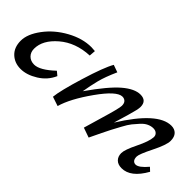

<svg xmlns="http://www.w3.org/2000/svg" viewBox="-10 -752 1107 1107"><g transform="rotate(45 543.5 -198.5)"><path d="M281 -142 305 -122Q281 -67 228 -34Q175 -1 125.5 -1Q76 -1 43.5 -32Q11 -63 11 -117Q11 -171 58 -234Q105 -297 179.5 -338Q254 -379 326 -379Q336 -379 356 -377L353 -338Q243 -333 170.5 -271Q98 -209 98 -139Q98 -110 116 -92Q134 -74 163 -74Q209 -74 281 -142Z M1052 -130 1073 -110Q1016 -8 942 -8Q912 -8 895.5 -24.5Q879 -41 879 -68.5Q879 -96 912 -163Q945 -230 947 -265Q948 -281 937.5 -291Q927 -301 909 -301Q891 -301 872.5 -292.5Q854 -284 836.5 -265Q819 -246 804.5 -228Q790 -210 772.5 -177Q755 -144 743 -122Q722 -81 683 1L623 -20Q623 -23 656 -133Q689 -243 689 -264Q689 -285 679 -294.5Q669 -304 654 -304Q609 -304 529.5 -192Q450 -80 428 -1L371 -20Q376 -73 418 -210.5Q460 -348 489 -398L534 -382Q503 -313 491 -265.5Q479 -218 470 -164Q556 -287 614 -336.5Q672 -386 719 -386Q770 -386 770 -335Q770 -315 752.5 -256Q735 -197 725 -163Q863 -385 972 -385Q999 -385 1015 -368.5Q1031 -352 1031 -319.5Q1031 -287 993.5 -212Q956 -137 956 -117.5Q956 -98 964 -89Q972 -80 984 -80Q1010 -80 1052 -130Z"/></g></svg>

Font: Marck Script
Style: Regular
Weight: 400
Designer: Denis Masharov, Marck Fogel
Foundry: Denis Masharov
Version: Version 1.002